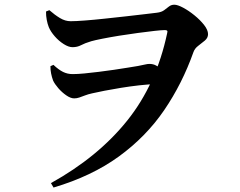

<svg xmlns="http://www.w3.org/2000/svg" viewBox="-20 -755 1040 831"><path d="M211.3 -474.3Q234.1 -452.9 253.1 -443.6Q272.2 -434.3 294.4 -434.3Q315.7 -434.3 345 -437.1Q374.4 -439.9 407.9 -444.1Q441.5 -448.4 473.8 -453Q506.2 -457.7 533 -462.2Q559.9 -466.7 577 -469.4Q595.3 -472.9 606.9 -475.6Q618.5 -478.4 626.3 -478.4Q643.5 -478.4 655.7 -471.3Q668 -464.1 678.1 -458.4L659.2 -391.3Q623.1 -390.3 582.5 -385.7Q541.9 -381.1 503.3 -374.8Q464.6 -368.5 432.1 -362.2Q399.5 -355.8 379.2 -351.1Q360.9 -347.1 347.4 -341.8Q334 -336.6 323.1 -332.9Q312.3 -329.2 300.8 -329.2Q285.9 -329.2 267 -342.2Q248.1 -355.2 232.3 -373.4Q216.6 -391.6 209.8 -406.4Q204.4 -421 201.2 -436.9Q198.1 -452.8 198.3 -468.5ZM285.7 -663.2Q307.8 -663.2 346.9 -666.2Q386 -669.2 432.6 -674.2Q479.3 -679.2 524.4 -684.2Q569.6 -689.2 605.7 -693.6Q641.7 -698 659.4 -700Q678.9 -702.4 690.3 -710.8Q701.6 -719.3 711.4 -726.9Q721.2 -734.6 734.5 -734.6Q748.6 -734.6 772.6 -721.8Q796.6 -709 821.5 -688.8Q846.3 -668.7 863.4 -646.9Q880.4 -625 880.4 -607.2Q880.4 -591.2 866.8 -579.6Q853.2 -568 838.1 -556.8Q823 -545.6 817.3 -529.6Q768.8 -392.9 690.5 -278.1Q612.1 -163.3 494.7 -77.9Q377.2 7.6 211.7 56.7L200.5 37.5Q404.8 -75.9 530.9 -233.5Q657 -391 703.5 -611.4Q706 -619.5 703.3 -622.2Q700.7 -624.8 693.9 -624.8Q680.2 -624.8 648.8 -621.3Q617.3 -617.8 577.2 -612.4Q537 -607.1 496.2 -600.5Q455.4 -593.9 422.9 -587.4Q390.4 -581 374.8 -576.5Q346.9 -568.1 330.7 -559.4Q314.6 -550.8 294 -550.8Q276.9 -550.8 255.7 -564.3Q234.4 -577.8 216.9 -597.9Q199.4 -617.9 191.2 -637.4Q185.7 -651.2 182.4 -668.6Q179 -685.9 179.2 -705.2L193.6 -711Q216.8 -690.6 239.5 -676.9Q262.2 -663.2 285.7 -663.2Z"/></svg>

Font: Source Han Serif JP VF
Style: Regular
Weight: 250
Designer: Ryoko NISHIZUKA 西塚涼子 (kana & ideographs); Frank Grießhammer (Latin, Greek & Cyrillic); Wenlong ZHANG 张文龙 (bopomofo); San
Foundry: Adobe
Version: Version 2.001;hotconv 1.1.0;makeotfexe 2.6.0